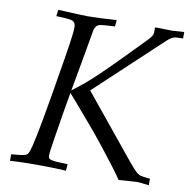

<svg xmlns="http://www.w3.org/2000/svg" viewBox="-78 -770 836 847"><g transform="rotate(10 340.0 -346.5)"><path d="M21.5 0V-29.3Q45.9 -31.2 60.1 -33Q74.2 -34.7 81.8 -37.1Q89.4 -39.6 92.5 -42.7Q95.7 -45.9 97.7 -50.8Q102.1 -59.1 107.7 -81.5Q113.3 -104 119.6 -135.3Q126 -166.5 132.6 -203.1Q139.2 -239.7 145.5 -276.4Q151.9 -313 157.5 -346.4Q163.1 -379.9 167 -404.3Q183.1 -498.5 191.4 -554.7Q199.7 -610.8 199.2 -630.4Q199.2 -648.4 188 -655.3Q177.2 -662.6 111.8 -664.1L115.7 -692.9Q167.5 -690.4 200.4 -689Q233.4 -687.5 249 -687.5Q271 -687.5 302.7 -689Q334.5 -690.4 377.4 -692.9L374.5 -664.1Q351.1 -663.1 336.7 -662.1Q322.3 -661.1 313.5 -659.7Q304.7 -658.2 300 -655.8Q295.4 -653.3 292 -649.4Q286.6 -642.6 283.2 -629.9Q283.7 -631.8 281.7 -620.6Q279.8 -609.4 276.4 -590.3Q272.9 -571.3 268.6 -546.1Q264.2 -521 259.5 -494.4Q254.9 -467.8 250.2 -442.4Q245.6 -417 241.9 -397Q238.3 -377 236.1 -364.7Q233.9 -352.5 233.9 -353Q261.7 -373.5 288.1 -395.8Q314.5 -418 339.4 -441.9Q364.7 -465.8 404.8 -506.1Q444.8 -546.4 501 -604Q521 -624.5 531 -635.3Q541 -646 545.2 -653.3Q549.3 -660.6 549.3 -668.2Q549.3 -675.8 549.3 -690.4Q551.8 -690.4 555.4 -690.7Q559.1 -690.9 564.5 -690.9Q584 -690.9 626.5 -689.5Q648.9 -691.4 662.4 -692.1Q675.8 -692.9 679.7 -692.9V-664.1Q661.6 -664.1 651.1 -663.3Q640.6 -662.6 631.6 -658.2Q622.6 -653.8 612.3 -644.5Q602.1 -635.3 584 -618.2L315.9 -367.2L534.2 -99.6Q558.6 -69.8 572.8 -54.9Q586.9 -40 599.1 -35.6Q604 -34.2 615 -32.5Q626 -30.8 643.1 -29.3V0Q626 -2.4 612.1 -3.9Q598.1 -5.4 586.9 -5.4L507.8 0Q492.2 -23.4 473.9 -47.6Q455.6 -71.8 435.1 -98.1Q374.5 -176.8 309.1 -252Q276.4 -290 257.3 -312.3Q238.3 -334.5 231.9 -341.3Q215.3 -248.5 193.8 -109.9Q190.4 -87.9 188.7 -74.2Q187 -60.5 187 -54.7Q187 -47.4 189 -42.7Q190.9 -38.1 199.5 -35.4Q208 -32.7 225.6 -31.5Q243.2 -30.3 274.4 -29.3L272 0Q238.3 -2 205.8 -2.7Q173.3 -3.4 140.6 -3.4Q108.4 -3.4 79.1 -2.7Q49.8 -2 21.5 0Z"/></g></svg>

Font: XB Kayhan
Style: Italic
Weight: 400
Italic angle: -12°
Designer: Behnam
Foundry: Irmug
Version: Version 7.300 2009